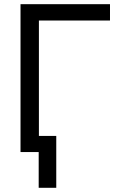

<svg xmlns="http://www.w3.org/2000/svg" viewBox="-20 -727 586 918"><path d="M505.9 -628.9H166V0H78.1V-707H505.9ZM249 170.9H165V-77.1H249Z"/></svg>

Font: Pretendard GOV Variable
Style: Regular
Weight: 400
Designer: Base glyphs from Inter by Rasmus Andersson; Hangul glyphs from Noto Sans CJK(Source Han Sans) by Jang Soo-young and Kang
Foundry: Kil Hyung-jin
Version: Version 1.307;Glyphs 3.2 (3192)